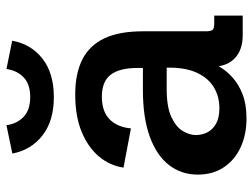

<svg xmlns="http://www.w3.org/2000/svg" viewBox="-118 -684 814 619"><g transform="rotate(-90 289.5 -375.0)"><path d="M216.8 12.2Q165.5 12.2 124.5 -6.3Q83.5 -24.9 59.6 -60.3Q35.6 -95.7 35.6 -145Q35.6 -198.2 66.7 -238Q97.7 -277.8 158.4 -299.8Q219.2 -321.8 309.1 -321.8H388.2L379.4 -310.1V-339.8Q379.4 -396.5 357.9 -425.3Q336.4 -454.1 286.6 -454.1Q239.3 -454.1 213.9 -429.2Q188.5 -404.3 184.6 -360.4L58.1 -384.3Q64.5 -427.7 93.5 -462.9Q122.6 -498 172.9 -519Q223.1 -540 293.9 -540Q361.3 -540 406.7 -517.1Q452.1 -494.1 474.9 -446Q497.6 -397.9 497.6 -321.8V-119.1Q497.6 -102.5 502.2 -97.2Q506.8 -91.8 522 -91.8H548.3V0H485.4Q437.5 0 410.6 -25.6Q383.8 -51.3 383.8 -96.2V-126L404.3 -120.1Q397.5 -99.1 384.3 -76.2Q371.1 -53.2 349.1 -33.2Q327.1 -13.2 294.7 -0.5Q262.2 12.2 216.8 12.2ZM250 -75.2Q286.6 -75.2 316.2 -92.5Q345.7 -109.9 363 -145.8Q380.4 -181.6 380.4 -236.3V-245.1H311Q253.9 -245.1 221.7 -230.2Q189.5 -215.3 176.3 -193.6Q163.1 -171.9 163.1 -150.4Q163.1 -131.8 171.6 -114.5Q180.2 -97.2 199.2 -86.2Q218.3 -75.2 250 -75.2ZM285.6 -608.9Q208.5 -608.9 161.6 -645.8Q114.7 -682.6 103.5 -742.7L194.8 -761.7Q199.7 -727.1 222.2 -706.1Q244.6 -685.1 285.6 -685.1Q326.7 -685.1 348.9 -706.1Q371.1 -727.1 376 -761.7L467.3 -743.2Q456.5 -682.6 409.7 -645.8Q362.8 -608.9 285.6 -608.9Z"/></g></svg>

Font: Schibsted Grotesk SemiBold
Style: Regular
Weight: 600
Designer: Bakken & Baeck AS, Henrik Kongsvoll
Foundry: Schibsted ASA
Version: Version 1.100;gftools[0.9.25]